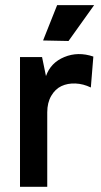

<svg xmlns="http://www.w3.org/2000/svg" viewBox="-20 -720 390 740"><path d="M57.1 0V-500H142.1L157.2 -426.8Q175.3 -478.5 228 -500.2Q280.8 -522 339.8 -502L330.1 -382.8Q300.8 -397 270.8 -398.2Q240.7 -399.4 216.8 -388.2Q192.9 -377 177.5 -350.6Q162.1 -324.2 162.1 -287.1V0ZM146 -564 200.2 -700.2H342.8L244.1 -562Z"/></svg>

Font: Apfel Grotezk Mittel
Style: Regular
Weight: 500
Designer: Luigi Gorlero
Foundry: © 2023, Luigi Gorlero & Collletttivo
Version: Version 2.000;Glyphs 3.2 (3217)